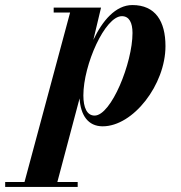

<svg xmlns="http://www.w3.org/2000/svg" viewBox="-138 -490 718 760"><path d="M-117.5 230.5V250H169.5V230.5H89L177 -100.5C181 -34 210.5 10 268.5 10C389 10 517 -154.5 517 -307.5C517 -406 477 -470 386 -470C319.5 -470 267 -407.5 231.5 -332L262 -460H74.5V-440.5H139.5L-41 230.5ZM192 -112.5C192 -233.5 277.5 -426 344.5 -426C373.5 -426 386.5 -400 386.5 -359.5C386.5 -240.5 302 -32.5 236.5 -32.5C206.5 -32.5 192 -63.5 192 -112.5Z"/></svg>

Font: Bodoni* 11pt
Style: Bold Italic
Weight: 700
Italic angle: -13°
Version: Version 2.3